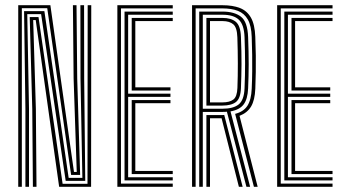

<svg xmlns="http://www.w3.org/2000/svg" viewBox="-20 -716 1319 736"><path d="M49.9 0V-696H173.1L213 -413.1L263.6 -56.9H274.2L262.2 -415L259.5 -696H273.3L276 -415L287.2 -45.5H252.6L161.1 -684.6H63.7V0ZM77.4 0V-298.2L72.3 -673.3H150.1L243.2 -34.2H295.8L288.6 -415L288.2 -696H302.3L302.7 -415L306.8 -22.7H231.8L137.6 -661.8H84.5L91.2 -298.2V0ZM106.1 0 103.7 -298.2 93.9 -650.5H127.6L220 -11.4H315.4L316.1 -696H329.8L329.2 0H206.7L164.7 -299.1L116.9 -639.1H107.2L117.5 -298.2L119.9 0Z M429.9 0V-696H642.2V-683.8H443.7V-12.2H642.2V0ZM484.9 -48.7V-332.5H633.4V-320.3H498.7V-60.8H642.2V-48.7ZM457.4 -24.4V-671.6H642.2V-659.5H471.2V-356.9H633.4V-344.7H471.2V-36.5H642.2V-24.4ZM484.9 -369V-647.3H642.2V-635.2H498.7V-381.2H633.4V-369Z M716.2 0V-696H833Q872 -696 899.4 -685.4Q926.8 -674.8 941.9 -648.5Q956.9 -622.1 958.6 -574.8Q960.2 -535.1 960.6 -502.7Q960.9 -470.3 960.5 -439.9Q960 -409.5 958.7 -375.8Q956.9 -332.1 942.6 -307.9Q928.2 -283.6 898.2 -272L967.7 0H953.3L881.3 -279.5Q913.7 -287.8 928.4 -310.5Q943.1 -333.3 944.9 -375.9Q946.5 -411.2 946.8 -442.5Q947.2 -473.8 946.7 -505.7Q946.2 -537.6 944.9 -574.4Q943.5 -617.5 930 -641.2Q916.5 -664.8 892.1 -674.3Q867.7 -683.8 833 -683.8H729.9V0ZM771.2 0V-274.8H818.6Q824 -274.8 829.2 -274.9Q834.4 -275 839.6 -275.2L910.1 0H895.7L829.4 -262.8Q826.9 -262.6 824.3 -262.6Q821.7 -262.6 819 -262.6H785V0ZM743.7 0V-671.6H833Q878.2 -671.6 903.6 -652Q929 -632.4 931.1 -574Q933.4 -515 933.3 -469Q933.2 -423.1 931.1 -376.7Q929.3 -335.8 913.8 -315.5Q898.3 -295.1 863.6 -289L938.8 0H924.6L849.8 -287.7Q846 -287.4 841.7 -287.2Q837.5 -287 832.4 -287H757.4V0ZM757.4 -299.2H832.4Q874.2 -299.2 894.9 -315.7Q915.6 -332.2 917.4 -377.3Q919.6 -428.2 919.5 -473.7Q919.4 -519.1 917.4 -573.6Q915.6 -621.8 895.4 -640.6Q875.3 -659.5 833 -659.5H757.4ZM771.2 -311.3V-647.3H833Q865.9 -647.3 884 -632.3Q902.1 -617.3 903.6 -574.4Q906 -514.2 905.8 -469.5Q905.5 -424.8 903.6 -377.7Q902 -338.7 884.5 -325Q867 -311.3 832.4 -311.3ZM785 -323.5H832.4Q860.3 -323.5 874.6 -334.5Q888.9 -345.4 890.1 -379.1Q891.8 -424.3 891.7 -473Q891.6 -521.8 889.9 -572.4Q888.7 -610.5 874.3 -622.8Q859.9 -635.2 833 -635.2H785Z M1042.4 0V-696H1254.7V-683.8H1056.2V-12.2H1254.7V0ZM1097.4 -48.7V-332.5H1245.9V-320.3H1111.2V-60.8H1254.7V-48.7ZM1069.9 -24.4V-671.6H1254.7V-659.5H1083.7V-356.9H1245.9V-344.7H1083.7V-36.5H1254.7V-24.4ZM1097.4 -369V-647.3H1254.7V-635.2H1111.2V-381.2H1245.9V-369Z"/></svg>

Font: Big Shoulders Inline Display SC Thin
Style: Regular
Weight: 100
Designer: Patric King
Foundry: XO Type Co
Version: Version 2.002